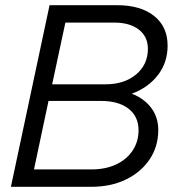

<svg xmlns="http://www.w3.org/2000/svg" viewBox="-20 -720 684 740"><path d="M22 0 171 -700H431Q522 -700 574 -658.5Q626 -617 626 -544Q626 -479 588.5 -430.5Q551 -382 488 -359Q536 -340 563 -304Q590 -268 590 -219Q590 -155 556.5 -105.5Q523 -56 465 -28Q407 0 331 0ZM181 -395H386Q459 -395 504.5 -433Q550 -471 550 -532Q550 -579 515 -606Q480 -633 420 -633H232ZM111 -67H332Q386 -67 427 -86Q468 -105 491 -139.5Q514 -174 514 -218Q514 -271 475.5 -301Q437 -331 369 -331H167Z"/></svg>

Font: Red Hat Display
Style: Italic
Weight: 300
Italic angle: -12°
Designer: Pentagram, MCKL
Foundry: Pentagram, MCKL
Version: Version 1.023